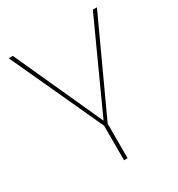

<svg xmlns="http://www.w3.org/2000/svg" viewBox="-170 -629 869 935"><g transform="rotate(-30 265.0 -161.5)"><path d="M17 -517H40L269 -14H261L490 -517H513L269 13H261ZM275 194H255V-10H275Z"/></g></svg>

Font: Montserrat
Style: Regular
Weight: 400
Designer: Julieta Ulanovsky
Foundry: Julieta Ulanovsky
Version: Version 8.000